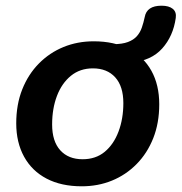

<svg xmlns="http://www.w3.org/2000/svg" viewBox="-20 -644 638 674"><path d="M267 10Q195 10 143.5 -17Q92 -44 64.5 -94Q37 -144 37 -211Q37 -277 58 -330Q79 -383 116.5 -421Q154 -459 203 -479Q252 -499 309 -499Q381 -499 432.5 -472Q484 -445 511.5 -395.5Q539 -346 539 -278Q539 -212 518 -159Q497 -106 459.5 -68Q422 -30 373 -10Q324 10 267 10ZM270 -85Q316 -85 347.5 -111Q379 -137 396 -182Q413 -227 413 -282Q413 -341 384.5 -372.5Q356 -404 306 -404Q261 -404 229 -378Q197 -352 180 -307.5Q163 -263 163 -207Q163 -148 191.5 -116.5Q220 -85 270 -85ZM443 -425 375 -470 378 -489Q409 -489 429 -496.5Q449 -504 460.5 -517Q472 -530 478 -547.5Q484 -565 488 -584Q495 -624 547 -624Q573 -624 586.5 -613Q600 -602 597 -581Q588 -517 549.5 -474Q511 -431 443 -425Z"/></svg>

Font: Nunito Variable Extra Light
Style: Italic
Weight: 200
Italic angle: -9°
Designer: Vernon Adams
Foundry: Vernon Adams
Version: Version 3.602